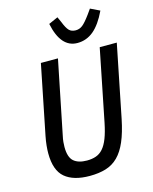

<svg xmlns="http://www.w3.org/2000/svg" viewBox="-136 -1018 889 1119"><g transform="rotate(-15 308.5 -459.0)"><path d="M262 -698 173 -258Q168 -236 166.5 -219Q165 -202 165 -189Q165 -127 192.5 -103Q220 -79 272 -79Q303 -79 327 -87.5Q351 -96 369.5 -117Q388 -138 402 -174Q416 -210 427 -264L514 -698H617L529 -260Q513 -182 490.5 -129.5Q468 -77 436.5 -45.5Q405 -14 362.5 -1Q320 12 265 12Q167 12 115.5 -31.5Q64 -75 64 -178Q64 -198 66.5 -224Q69 -250 75 -280L159 -698ZM396 -755Q296 -755 265 -905L321 -930L335 -899Q351 -858 365.5 -843.5Q380 -829 405 -829Q428 -829 446.5 -843.5Q465 -858 495 -899L517 -930L573 -903Q537 -827 494 -791Q451 -755 396 -755Z"/></g></svg>

Font: IBM Plex Sans Condensed Medium
Style: Italic
Weight: 500
Width: 3
Italic angle: -11°
Designer: Mike Abbink, Paul van der Laan, Pieter van Rosmalen
Foundry: Bold Monday
Version: Version 1.3